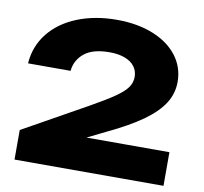

<svg xmlns="http://www.w3.org/2000/svg" viewBox="-83 -857 1005 947"><g transform="rotate(10 419.0 -383.5)"><path d="M428 -766.6Q530.8 -766.6 609.6 -735Q688.5 -703.4 731.9 -646.6Q775.3 -589.8 775.3 -516.6Q775.3 -458.6 744 -409.2Q712.6 -359.8 646.6 -312.4Q580.6 -265.1 471.7 -213.5L269.5 -113.9L262.2 -168.5H795.7V0H49.6V-148L371.9 -328.3Q449.8 -372.2 489.3 -400Q528.9 -427.7 545.6 -451.4Q562.4 -475.2 562.4 -504.1Q562.4 -533.3 546.1 -555.5Q529.8 -577.8 497.7 -590.2Q465.5 -602.7 420.1 -602.7Q336.5 -602.7 294 -568.3Q251.5 -533.8 245.8 -479H32.9Q38.9 -565.9 91.1 -631.1Q143.3 -696.4 231.1 -731.5Q318.9 -766.6 428 -766.6Z"/></g></svg>

Font: Unbounded Variable
Style: Regular
Weight: 400
Designer: Luke Prowse, Jean-Baptiste Morizot, Fátima Lázaro, Florian Runge
Foundry: NaN
Version: Version 1.600;FEAKit 1.0